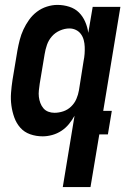

<svg xmlns="http://www.w3.org/2000/svg" viewBox="-20 -548 540 783"><path d="M202 -88Q220 -88 238 -94Q256 -100 270 -113.5Q284 -127 291.5 -144.5Q299 -162 302 -180L321 -300Q324 -314 325 -328.5Q326 -343 325.5 -357Q325 -371 321.5 -384.5Q318 -398 310 -409Q302 -420 289.5 -426Q277 -432 263 -432Q244 -432 224.5 -423.5Q205 -415 191.5 -399.5Q178 -384 171.5 -365Q165 -346 162 -327L142 -207Q140 -193 138.5 -179.5Q137 -166 138.5 -153Q140 -140 144.5 -128Q149 -116 157 -106.5Q165 -97 177 -92.5Q189 -88 202 -88ZM236 215 284 -76Q274 -58 261 -42Q248 -26 230.5 -14.5Q213 -3 193 2.5Q173 8 154 8Q127 8 103 -0.5Q79 -9 63 -27Q47 -45 38.5 -68.5Q30 -92 26.5 -117.5Q23 -143 25 -169.5Q27 -196 31 -222L51 -342Q55 -364 60.5 -385.5Q66 -407 75.5 -427.5Q85 -448 98.5 -467Q112 -486 130.5 -500Q149 -514 171 -521Q193 -528 214 -528Q239 -528 262.5 -520.5Q286 -513 302 -497Q318 -481 327.5 -459Q337 -437 340 -414L358 -520H471L401 -96H436L420 0H385L349 215Z"/></svg>

Font: Iosevka Oblique
Style: Bold
Weight: 700
Italic angle: -9°
Monospace: yes
Designer: Belleve Invis
Foundry: Belleve Invis
Version: Version 32.5.0; ttfautohint (v1.8.4)